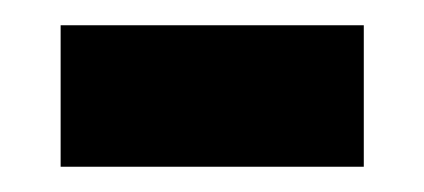

<svg xmlns="http://www.w3.org/2000/svg" viewBox="-20 -345 336 152"><path d="M28 -213V-325H268V-213Z"/></svg>

Font: Noto Sans Bengali ExtraCondensed SemiBold
Style: Regular
Weight: 600
Width: 2
Designer: Joana Ranito - Universal Thirst; Jelle Bosma - Monotype Design Team
Foundry: Universal Thirst ehf.
Version: Version 3.000; ttfautohint (v1.8.4.7-5d5b)